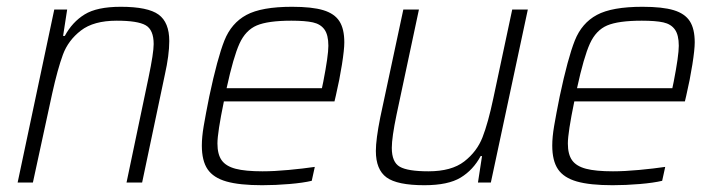

<svg xmlns="http://www.w3.org/2000/svg" viewBox="-20 -538 2107 566"><path d="M140 -510H178L166 -432H171Q193 -473 229.5 -495.5Q266 -518 336 -518Q416 -518 447.5 -495Q479 -472 479 -417Q479 -376 466 -318L399 0H353L418 -310Q433 -382 433 -408Q433 -450 409.5 -463.5Q386 -477 324 -477Q256 -477 218.5 -448Q181 -419 165.5 -377Q150 -335 134 -263L77 0H32Z M575 -109Q575 -134 580.5 -166.5Q586 -199 597 -254Q621 -367 641.5 -418.5Q662 -470 706.5 -494Q751 -518 841 -518Q900 -518 933 -508Q966 -498 980.5 -475.5Q995 -453 995 -413Q995 -392 988 -347.5Q981 -303 970 -256L966 -239H640Q621 -147 621 -115Q621 -83 633.5 -65.5Q646 -48 674.5 -40.5Q703 -33 754 -33Q788 -33 831 -37Q874 -41 908 -46L899 -5Q874 1 833 4.5Q792 8 753 8Q686 8 647.5 -3Q609 -14 592 -39Q575 -64 575 -109ZM929 -278 933 -297Q948 -374 948 -403Q948 -435 936.5 -451Q925 -467 902.5 -472Q880 -477 839 -477Q770 -477 737 -463Q704 -449 686 -409.5Q668 -370 648 -278Z M1088 -93Q1088 -127 1101 -192L1169 -510H1215L1149 -200Q1135 -133 1135 -102Q1135 -60 1158.5 -46.5Q1182 -33 1243 -33Q1311 -33 1348.5 -62Q1386 -91 1402.5 -133.5Q1419 -176 1434 -247L1490 -510H1536L1427 0H1389L1401 -78H1397Q1375 -37 1338 -14.5Q1301 8 1231 8Q1151 8 1119.5 -15Q1088 -38 1088 -93Z M1608 -109Q1608 -134 1613.5 -166.5Q1619 -199 1630 -254Q1654 -367 1674.5 -418.5Q1695 -470 1739.5 -494Q1784 -518 1874 -518Q1933 -518 1966 -508Q1999 -498 2013.5 -475.5Q2028 -453 2028 -413Q2028 -392 2021 -347.5Q2014 -303 2003 -256L1999 -239H1673Q1654 -147 1654 -115Q1654 -83 1666.5 -65.5Q1679 -48 1707.5 -40.5Q1736 -33 1787 -33Q1821 -33 1864 -37Q1907 -41 1941 -46L1932 -5Q1907 1 1866 4.5Q1825 8 1786 8Q1719 8 1680.5 -3Q1642 -14 1625 -39Q1608 -64 1608 -109ZM1962 -278 1966 -297Q1981 -374 1981 -403Q1981 -435 1969.5 -451Q1958 -467 1935.5 -472Q1913 -477 1872 -477Q1803 -477 1770 -463Q1737 -449 1719 -409.5Q1701 -370 1681 -278Z"/></svg>

Font: Saira Semi Condensed ExtraLight
Style: Italic
Weight: 200
Width: 4
Italic angle: -12°
Designer: Hector Gatti with collaboration of the Omnibus-Type team
Foundry: Omnibus-Type
Version: Version 1.001; ttfautohint (v1.8)